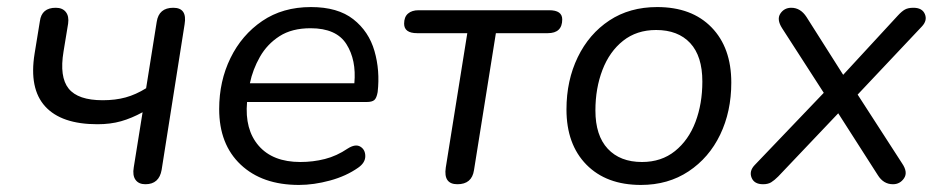

<svg xmlns="http://www.w3.org/2000/svg" viewBox="-20 -515 2667 544"><path d="M392 7Q373 7 364 -5.5Q355 -18 359 -41L384 -197Q353 -180 323 -171.5Q293 -163 256 -163Q154 -163 108 -213.5Q62 -264 78 -363L93 -455Q98 -493 138 -493Q157 -493 166.5 -481Q176 -469 173 -448L160 -369Q148 -297 174.5 -264Q201 -231 271 -231Q307 -231 336 -239Q365 -247 394 -265L424 -453Q430 -493 471 -493Q511 -493 503 -446L438 -34Q431 7 392 7Z M827 9Q723 9 662 -48.5Q601 -106 601 -206Q601 -285 633 -350.5Q665 -416 723 -455.5Q781 -495 861 -495Q937 -495 981 -460.5Q1025 -426 1041 -370.5Q1057 -315 1050 -254Q1047 -237 1040.5 -231.5Q1034 -226 1019 -226H680Q673 -148 713 -102Q753 -56 831 -56Q867 -56 900.5 -64.5Q934 -73 965 -94Q987 -108 1001 -99.5Q1015 -91 1015 -72.5Q1015 -54 995 -40Q961 -16 915 -3.5Q869 9 827 9ZM860 -435Q807 -435 772 -412.5Q737 -390 716.5 -354Q696 -318 688 -279H984Q990 -345 961.5 -390Q933 -435 860 -435Z M1276 7Q1236 7 1243 -40L1304 -421H1162Q1125 -421 1125 -448Q1125 -467 1136 -476.5Q1147 -486 1166 -486H1536Q1573 -486 1573 -460Q1573 -421 1532 -421H1385L1323 -33Q1317 7 1276 7Z M1796 9Q1698 9 1641.5 -48.5Q1585 -106 1585 -205Q1585 -287 1617 -353Q1649 -419 1706.5 -457Q1764 -495 1842 -495Q1940 -495 1996 -437.5Q2052 -380 2052 -281Q2052 -199 2020.5 -133.5Q1989 -68 1931 -29.5Q1873 9 1796 9ZM1799 -56Q1854 -56 1892.5 -87Q1931 -118 1950.5 -169.5Q1970 -221 1970 -284Q1970 -356 1935.5 -393Q1901 -430 1839 -430Q1784 -430 1745.5 -399.5Q1707 -369 1687 -317Q1667 -265 1667 -202Q1667 -131 1702 -93.5Q1737 -56 1799 -56Z M2142 7Q2117 7 2109.5 -11.5Q2102 -30 2118 -47L2314 -252L2196 -435Q2180 -460 2191 -476.5Q2202 -493 2222 -493Q2248 -493 2265 -467L2369 -303L2524 -471Q2535 -483 2544 -488Q2553 -493 2568 -493Q2593 -493 2600.5 -475Q2608 -457 2592 -440L2410 -247L2536 -52Q2553 -27 2541.5 -10Q2530 7 2510 7Q2483 7 2467 -19L2355 -194L2185 -15Q2174 -4 2165 1.5Q2156 7 2142 7Z"/></svg>

Font: Nunito
Style: Italic
Weight: 400
Italic angle: -9°
Designer: Vernon Adams
Foundry: Vernon Adams
Version: Version 3.601; ttfautohint (v1.8.2.53-6de2)